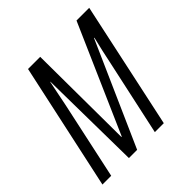

<svg xmlns="http://www.w3.org/2000/svg" viewBox="-148 -645 759 759"><g transform="rotate(-45 231.5 -265.5)"><path d="M51 0 122 -329Q128 -358 132.5 -381.5Q137 -405 143 -433H144L150 0H196L388 -433H390Q382 -401 376 -373.5Q370 -346 363 -313L295 0H345L459 -531H388L190 -80H188L185 -531H117L2 0Z"/></g></svg>

Font: Noto Sans Display Condensed Light
Style: Italic
Weight: 300
Width: 3
Designer: Monotype Design team
Foundry: Monotype Imaging Inc.
Version: 1.000